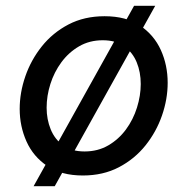

<svg xmlns="http://www.w3.org/2000/svg" viewBox="-20 -596 647 663"><path d="M169 47H96L443 -576H516ZM266 10Q192 10 143.5 -22.5Q95 -55 71.5 -107.5Q48 -160 48 -220Q48 -276 67.5 -332.5Q87 -389 124.5 -436Q162 -483 216.5 -511.5Q271 -540 341 -540Q416 -540 464 -507.5Q512 -475 535.5 -423Q559 -371 559 -310Q559 -254 539.5 -197.5Q520 -141 482.5 -94Q445 -47 390.5 -18.5Q336 10 266 10ZM272 -73Q318 -73 354 -94Q390 -115 415 -149Q440 -183 453 -224.5Q466 -266 466 -306Q466 -347 452 -381Q438 -415 409 -436Q380 -457 335 -457Q289 -457 253 -436Q217 -415 192 -381Q167 -347 154 -306Q141 -265 141 -224Q141 -184 155 -149.5Q169 -115 198 -94Q227 -73 272 -73Z"/></svg>

Font: Be Vietnam Pro Variable Thin
Style: Italic
Weight: 100
Italic angle: -12°
Designer: Lam Bao, Tony Le, Vietanh Nguyen
Foundry: Yellow Type Foundry
Version: Version 1.002